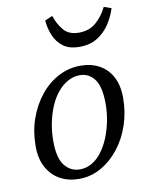

<svg xmlns="http://www.w3.org/2000/svg" viewBox="-85 -799 670 873"><g transform="rotate(-10 250.5 -362.5)"><path d="M209 13Q161 13 123 -7.5Q85 -28 62.5 -68.5Q40 -109 40 -167Q40 -235 60.5 -293.5Q81 -352 117.5 -397.5Q154 -443 202 -468Q250 -493 304 -493Q353 -493 390.5 -472.5Q428 -452 449 -412.5Q470 -373 470 -315Q470 -250 450 -190.5Q430 -131 394 -85.5Q358 -40 311 -13.5Q264 13 209 13ZM221 -29Q250 -29 276 -44Q302 -59 322 -85.5Q342 -112 356.5 -147Q371 -182 379 -222Q387 -262 387 -302Q387 -382 361 -416.5Q335 -451 293 -451Q265 -451 239 -437Q213 -423 191.5 -397.5Q170 -372 155 -337.5Q140 -303 131.5 -262Q123 -221 123 -177Q123 -98 150.5 -63.5Q178 -29 221 -29ZM316 -578Q268 -578 240 -599.5Q212 -621 198.5 -654Q185 -687 182 -723L217 -738Q230 -699 254 -670.5Q278 -642 324 -642Q372 -642 403.5 -669.5Q435 -697 455 -738L489 -726Q478 -690 456 -656Q434 -622 399.5 -600Q365 -578 316 -578Z"/></g></svg>

Font: Source Serif 4 18pt
Style: Italic
Weight: 400
Italic angle: -12°
Designer: Frank Grießhammer
Foundry: Adobe Systems Incorporated
Version: Version 4.004;hotconv 1.0.116;makeotfexe 2.5.65601